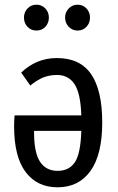

<svg xmlns="http://www.w3.org/2000/svg" viewBox="-20 -785 500 817"><path d="M415 -264Q415 -127 365 -57.5Q315 12 225 12Q138 12 89 -53Q40 -118 40 -248Q40 -270 42 -294H326Q323 -388 297 -427Q271 -466 223 -466Q191 -466 164.5 -455.5Q138 -445 109 -421L70 -476Q135 -538 222 -538Q321 -538 368 -469Q415 -400 415 -264ZM326 -228H125V-221Q125 -135 150.5 -96.5Q176 -58 225 -58Q274 -58 298.5 -94.5Q323 -131 326 -228ZM188 -710Q188 -687 173 -671Q158 -655 135 -655Q112 -655 97 -671Q82 -687 82 -710Q82 -733 97 -749Q112 -765 135 -765Q158 -765 173 -749Q188 -733 188 -710ZM363 -710Q363 -687 348 -671Q333 -655 310 -655Q288 -655 272.5 -671Q257 -687 257 -710Q257 -733 272.5 -749Q288 -765 310 -765Q333 -765 348 -749Q363 -733 363 -710Z"/></svg>

Font: Fira Sans Extra Condensed
Style: Regular
Weight: 400
Width: 1
Designer: Carrois Corporate & Edenspiekermann AG
Foundry: Carrois Corporate GbR & Edenspiekermann AG
Version: Version 4.203